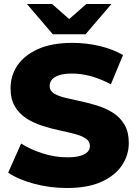

<svg xmlns="http://www.w3.org/2000/svg" viewBox="-20 -929 687 963"><path d="M316 14Q230 14 150.5 -7.5Q71 -29 21 -63L86 -209Q133 -179 194.5 -159.5Q256 -140 317 -140Q358 -140 383 -147.5Q408 -155 419.5 -167.5Q431 -180 431 -197Q431 -221 409 -235Q387 -249 352 -258Q317 -267 274.5 -276Q232 -285 189.5 -299Q147 -313 112 -335.5Q77 -358 55 -394.5Q33 -431 33 -487Q33 -550 67.5 -601Q102 -652 171 -683Q240 -714 343 -714Q412 -714 478.5 -698.5Q545 -683 597 -653L536 -506Q486 -533 437 -546.5Q388 -560 342 -560Q301 -560 276 -551.5Q251 -543 240 -529Q229 -515 229 -497Q229 -474 250.5 -460.5Q272 -447 307.5 -438.5Q343 -430 385.5 -421Q428 -412 470.5 -398.5Q513 -385 548 -362.5Q583 -340 604.5 -303.5Q626 -267 626 -212Q626 -151 591.5 -99.5Q557 -48 488.5 -17Q420 14 316 14ZM245 -757 115 -909H241L382 -785H272L413 -909H539L409 -757Z"/></svg>

Font: Montserrat Thin ExtraBold
Style: Regular
Weight: 800
Version: Version 9.000